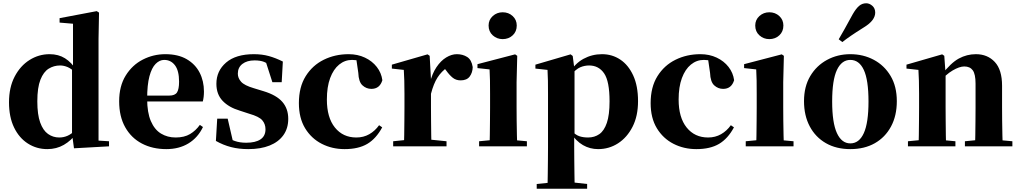

<svg xmlns="http://www.w3.org/2000/svg" viewBox="-20 -894 6231 1173"><path d="M269 17Q204 17 150.5 -17Q97 -51 66 -115Q35 -179 35 -269Q35 -360 69.5 -426Q104 -492 160.5 -527.5Q217 -563 283 -563Q337 -563 377 -538Q417 -513 450 -462H459L440 -450Q417 -474 393.5 -484Q370 -494 347 -494Q309 -494 277.5 -474.5Q246 -455 227 -407Q208 -359 208 -275Q208 -194 225.5 -145.5Q243 -97 273.5 -75.5Q304 -54 342 -54Q368 -54 391.5 -64Q415 -74 437 -96L459 -80H448Q415 -35 370 -9Q325 17 269 17ZM432 12 420 -77V-79V-471L426 -483V-749L344 -756V-783L571 -826L585 -817L582 -657V-35L646 -31V0Z M996 17Q912 17 847 -17Q782 -51 745 -116.5Q708 -182 708 -275Q708 -368 748 -432.5Q788 -497 852.5 -530Q917 -563 990 -563Q1068 -563 1120.5 -532.5Q1173 -502 1199.5 -450.5Q1226 -399 1226 -335Q1226 -301 1219 -274H777V-310H1014Q1049 -310 1061.5 -329.5Q1074 -349 1074 -395Q1074 -462 1049 -495Q1024 -528 983 -528Q955 -528 931 -504Q907 -480 893 -428Q879 -376 879 -290Q879 -207 901.5 -154.5Q924 -102 963.5 -78Q1003 -54 1053 -54Q1106 -54 1141 -75Q1176 -96 1201 -131L1220 -118Q1189 -53 1131.5 -18Q1074 17 996 17Z M1497 17Q1439 17 1391 4.5Q1343 -8 1299 -33L1307 -169H1371L1405 -22L1351 -29V-65Q1385 -43 1415 -32.5Q1445 -22 1484 -22Q1541 -22 1571.5 -42.5Q1602 -63 1602 -104Q1602 -136 1582.5 -159Q1563 -182 1503 -199L1445 -218Q1378 -238 1340 -278Q1302 -318 1302 -382Q1302 -461 1361.5 -512Q1421 -563 1531 -563Q1581 -563 1622.5 -551.5Q1664 -540 1708 -518L1701 -392H1644L1598 -535L1646 -517V-487Q1616 -507 1593 -516Q1570 -525 1535 -525Q1489 -525 1461 -503.5Q1433 -482 1433 -444Q1433 -417 1453 -394.5Q1473 -372 1531 -355L1590 -337Q1669 -313 1705 -271.5Q1741 -230 1741 -168Q1741 -110 1711.5 -68.5Q1682 -27 1627.5 -5Q1573 17 1497 17Z M2085 17Q2009 17 1945.5 -15.5Q1882 -48 1844 -110.5Q1806 -173 1806 -264Q1806 -362 1847.5 -428.5Q1889 -495 1958 -529Q2027 -563 2110 -563Q2165 -563 2209.5 -542Q2254 -521 2282 -485Q2310 -449 2316 -404Q2300 -351 2249 -351Q2218 -351 2194.5 -372.5Q2171 -394 2169 -449L2155 -545L2232 -499Q2204 -514 2180.5 -521Q2157 -528 2131 -528Q2087 -528 2052 -499.5Q2017 -471 1997 -417Q1977 -363 1977 -286Q1977 -176 2026 -115Q2075 -54 2157 -54Q2201 -54 2236 -74Q2271 -94 2296 -129L2315 -116Q2278 -47 2224 -15Q2170 17 2085 17Z M2382 0V-31L2489 -42H2599L2708 -31V0ZM2447 0Q2449 -26 2449.5 -68.5Q2450 -111 2450.5 -157Q2451 -203 2451 -238V-321Q2451 -371 2450 -401Q2449 -431 2447 -467L2374 -475V-499L2592 -562L2605 -553L2613 -409V-408V-238Q2613 -203 2613.5 -157Q2614 -111 2614.5 -68.5Q2615 -26 2616 0ZM2613 -321 2574 -386H2606Q2620 -444 2646.5 -483.5Q2673 -523 2706 -543Q2739 -563 2771 -563Q2807 -563 2834 -546Q2861 -529 2868 -484Q2867 -450 2849.5 -426.5Q2832 -403 2794 -403Q2766 -403 2746 -419Q2726 -435 2706 -463L2683 -492L2715 -484Q2677 -458 2653 -420.5Q2629 -383 2613 -321Z M2907 0V-31L3012 -41H3090L3199 -31V0ZM2971 0Q2972 -26 2972.5 -68.5Q2973 -111 2973.5 -157Q2974 -203 2974 -238V-318Q2974 -368 2973.5 -401.5Q2973 -435 2971 -470L2897 -478V-502L3127 -562L3140 -553L3136 -392V-238Q3136 -203 3136.5 -157Q3137 -111 3138 -68.5Q3139 -26 3140 0ZM3051 -655Q3016 -655 2990.5 -678Q2965 -701 2965 -738Q2965 -773 2990.5 -796Q3016 -819 3051 -819Q3087 -819 3112 -796Q3137 -773 3137 -738Q3137 -701 3112 -678Q3087 -655 3051 -655Z M3259 259V230L3367 219H3468L3567 230V259ZM3325 259Q3326 213 3326.5 168.5Q3327 124 3327.5 83Q3328 42 3328 7V-320Q3328 -369 3327.5 -400Q3327 -431 3325 -467L3251 -475V-499L3466 -562L3479 -552L3489 -474L3490 -468V-74L3488 -60V6Q3488 41 3488.5 82.5Q3489 124 3489.5 168.5Q3490 213 3491 259ZM3634 17Q3584 17 3541.5 -7.5Q3499 -32 3464 -85H3452L3473 -94Q3496 -70 3519 -62Q3542 -54 3573 -54Q3612 -54 3641.5 -74.5Q3671 -95 3687.5 -143.5Q3704 -192 3704 -275Q3704 -397 3671 -445.5Q3638 -494 3579 -494Q3551 -494 3525 -483Q3499 -472 3465 -433L3448 -444H3455Q3492 -506 3544.5 -534.5Q3597 -563 3658 -563Q3720 -563 3769.5 -530Q3819 -497 3848.5 -433Q3878 -369 3878 -276Q3878 -185 3844.5 -119.5Q3811 -54 3756 -18.5Q3701 17 3634 17Z M4234 17Q4158 17 4094.5 -15.5Q4031 -48 3993 -110.5Q3955 -173 3955 -264Q3955 -362 3996.5 -428.5Q4038 -495 4107 -529Q4176 -563 4259 -563Q4314 -563 4358.5 -542Q4403 -521 4431 -485Q4459 -449 4465 -404Q4449 -351 4398 -351Q4367 -351 4343.5 -372.5Q4320 -394 4318 -449L4304 -545L4381 -499Q4353 -514 4329.5 -521Q4306 -528 4280 -528Q4236 -528 4201 -499.5Q4166 -471 4146 -417Q4126 -363 4126 -286Q4126 -176 4175 -115Q4224 -54 4306 -54Q4350 -54 4385 -74Q4420 -94 4445 -129L4464 -116Q4427 -47 4373 -15Q4319 17 4234 17Z M4536 0V-31L4641 -41H4719L4828 -31V0ZM4600 0Q4601 -26 4601.5 -68.5Q4602 -111 4602.5 -157Q4603 -203 4603 -238V-318Q4603 -368 4602.5 -401.5Q4602 -435 4600 -470L4526 -478V-502L4756 -562L4769 -553L4765 -392V-238Q4765 -203 4765.5 -157Q4766 -111 4767 -68.5Q4768 -26 4769 0ZM4680 -655Q4645 -655 4619.5 -678Q4594 -701 4594 -738Q4594 -773 4619.5 -796Q4645 -819 4680 -819Q4716 -819 4741 -796Q4766 -773 4766 -738Q4766 -701 4741 -678Q4716 -655 4680 -655Z M5175 17Q5089 17 5025.5 -19.5Q4962 -56 4927 -122Q4892 -188 4892 -276Q4892 -365 4930 -429Q4968 -493 5032.5 -528Q5097 -563 5175 -563Q5254 -563 5318.5 -528.5Q5383 -494 5421 -430Q5459 -366 5459 -276Q5459 -187 5423.5 -121Q5388 -55 5324.5 -19Q5261 17 5175 17ZM5175 -18Q5229 -18 5257.5 -81Q5286 -144 5286 -274Q5286 -405 5257.5 -466.5Q5229 -528 5175 -528Q5122 -528 5093 -466.5Q5064 -405 5064 -274Q5064 -144 5093 -81Q5122 -18 5175 -18ZM5104 -654Q5121 -683 5139.5 -716Q5158 -749 5189 -806Q5209 -841 5228 -857.5Q5247 -874 5272 -874Q5292 -874 5309.5 -858.5Q5327 -843 5327 -817Q5327 -794 5310.5 -771.5Q5294 -749 5258 -727Q5207 -695 5178 -675Q5149 -655 5126 -637Z M5527 0V-31L5631 -41H5710L5817 -31V0ZM5591 0Q5593 -26 5593.5 -68.5Q5594 -111 5594.5 -157Q5595 -203 5595 -238V-321Q5595 -370 5594 -400.5Q5593 -431 5591 -467L5518 -475V-499L5736 -562L5749 -553L5757 -441V-438V-238Q5757 -203 5757.5 -157Q5758 -111 5758.5 -68.5Q5759 -26 5760 0ZM5875 0V-31L5977 -41H6055L6165 -31V0ZM5937 0Q5938 -26 5938.5 -68Q5939 -110 5939.5 -156Q5940 -202 5940 -238V-383Q5940 -441 5923 -464.5Q5906 -488 5871 -488Q5842 -488 5800 -463.5Q5758 -439 5717 -389L5714 -436H5732Q5789 -510 5838 -536.5Q5887 -563 5942 -563Q6013 -563 6057.5 -515.5Q6102 -468 6102 -370V-238Q6102 -202 6102.5 -156Q6103 -110 6104 -68Q6105 -26 6106 0Z"/></svg>

Font: Noto Serif TC ExtraLight Black
Style: Regular
Weight: 900
Version: Version 2.003-H1;hotconv 1.1.1;makeotfexe 2.6.0